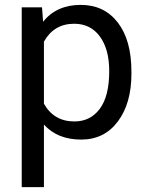

<svg xmlns="http://www.w3.org/2000/svg" viewBox="-20 -558 601 781"><path d="M514.6 -258.3Q514.6 -137.7 459.5 -64Q404.3 9.8 310.1 9.8Q213.9 9.8 158.7 -51.3V203.1H68.4V-528.3H150.9L155.3 -469.7Q210.4 -538.1 308.6 -538.1Q403.8 -538.1 459.2 -466.3Q514.6 -394.5 514.6 -266.6ZM424.3 -268.6Q424.3 -357.9 386.2 -409.7Q348.1 -461.4 281.7 -461.4Q199.7 -461.4 158.7 -388.7V-136.2Q199.2 -64 282.7 -64Q347.7 -64 386 -115.5Q424.3 -167 424.3 -268.6Z"/></svg>

Font: RobotoDraft
Style: Regular
Weight: 400
Version: Version 2.001101; 2014